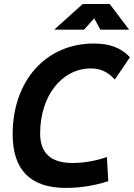

<svg xmlns="http://www.w3.org/2000/svg" viewBox="-20 -918 662 948"><path d="M305.2 9.8C374.5 9.8 444.8 -1 514.6 -23.4L507.8 -142.6C450.2 -123 393.6 -113.3 337.9 -113.3C231.9 -113.3 178.2 -161.6 178.2 -258.8C178.2 -443.8 284.7 -580.1 429.2 -580.1C475.6 -580.1 512.7 -563 546.9 -525.4L621.6 -635.3C577.6 -682.1 522 -703.1 443.4 -703.1C206.5 -703.1 42.5 -519 42.5 -255.4C42.5 -78.6 130.4 9.8 305.2 9.8ZM247.6 -771.5H395L445.3 -827.6L475.1 -771.5H617.7L521.5 -898.4H388.7Z"/></svg>

Font: Cascadia Code
Style: Bold Italic
Weight: 700
Italic angle: -10°
Monospace: yes
Designer: Aaron Bell
Foundry: Saja Typeworks
Version: Version 2404.023